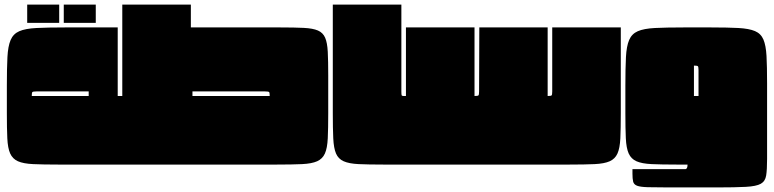

<svg xmlns="http://www.w3.org/2000/svg" viewBox="-20 -720 3386 840"><path d="M99 -700H239V-620H99ZM259 -700H399V-620H259ZM505 0H235Q168 0 125 -2Q82 -4 58.5 -14.5Q35 -25 24.5 -48.5Q14 -72 12 -115Q10 -158 10 -225V-345Q10 -422 12.5 -470Q15 -518 26.5 -545Q38 -572 64.5 -583.5Q91 -595 139.5 -597.5Q188 -600 265 -600H495V-300H505ZM139 -320Q124 -320 121.5 -317Q119 -314 119 -300H368V-320Z M515 -700H815V-600H1206Q1269 -600 1309 -598Q1349 -596 1371 -586.5Q1393 -577 1402.5 -555Q1412 -533 1414 -493Q1416 -453 1416 -390V-225Q1416 -158 1414 -115Q1412 -72 1401.5 -48.5Q1391 -25 1367.5 -14.5Q1344 -4 1301.5 -2Q1259 0 1191 0H504Q501 -37 498 -76.5Q495 -116 495 -153Q495 -164 495 -172.5Q495 -181 496 -194Q497 -207 499 -231.5Q501 -256 504 -300H515ZM1140 -320H822V-300H1160Q1160 -314 1157.5 -317Q1155 -320 1140 -320Z M1736 -700V-320Q1736 -305 1737.5 -302.5Q1739 -300 1746 -300V0H1658Q1591 0 1549 -2Q1507 -4 1483.5 -14.5Q1460 -25 1450 -48.5Q1440 -72 1438 -115Q1436 -158 1436 -225V-700Z M2396 -600H2696V-225Q2696 -158 2694 -115Q2692 -72 2681.5 -48.5Q2671 -25 2647.5 -14.5Q2624 -4 2581.5 -2Q2539 0 2471 0H1745Q1742 -37 1739 -76.5Q1736 -116 1736 -153Q1736 -164 1736 -172.5Q1736 -181 1737 -194Q1738 -207 1740 -231.5Q1742 -256 1745 -300H1756V-600H2056V-300Q2070 -300 2073 -302.5Q2076 -305 2076 -320L2077 -600H2376V-300Q2390 -300 2393 -302.5Q2396 -305 2396 -320Z M3336 -25Q3336 22 3332 47.5Q3328 73 3308.5 84Q3289 95 3243 97.5Q3197 100 3114 100H2907Q2847 100 2814 99Q2781 98 2767 92.5Q2753 87 2750 74.5Q2747 62 2747 40V20H2978Q2988 20 2988 0H2941Q2874 0 2831 -2Q2788 -4 2764.5 -14.5Q2741 -25 2730.5 -48.5Q2720 -72 2718 -115Q2716 -158 2716 -225V-345Q2716 -422 2718.5 -470Q2721 -518 2732.5 -545Q2744 -572 2770.5 -583.5Q2797 -595 2845.5 -597.5Q2894 -600 2971 -600H3091Q3164 -600 3210.5 -597.5Q3257 -595 3283 -584Q3309 -573 3320 -547Q3331 -521 3333.5 -475Q3336 -429 3336 -355ZM3036 -413Q3036 -428 3033 -430.5Q3030 -433 3016 -433V-300H3036Z"/></svg>

Font: Badeen Display
Style: Regular
Weight: 400
Version: Version 1.000; ttfautohint (v1.8.4.7-5d5b)